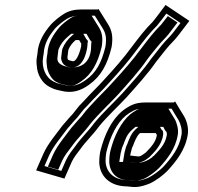

<svg xmlns="http://www.w3.org/2000/svg" viewBox="-20 -718 796 772"><path d="M239 0 268.8 -68C277.3 -85.4 290.2 -101.9 302.7 -118C325.3 -150.5 354.7 -176.7 378.3 -210C412.6 -251.7 453.4 -288.4 490 -328C528.8 -371.6 573.2 -419.7 607.3 -469C620.8 -486.5 635.3 -504 648.5 -521C664.7 -541.3 679.3 -553 694.8 -573L741.4 -634L645.6 -698C628.4 -675.3 611.8 -651.8 593.8 -630C564.4 -601.5 537.1 -565.3 511.1 -531C477.4 -484.9 440.5 -443 402.7 -402C375.4 -370.8 343.7 -341.8 316.3 -311C303.7 -299 292.3 -286 282.1 -272C276 -263.3 269.5 -255.7 262.4 -249C252.7 -238.3 242.6 -226.7 231.9 -214C204.6 -177 174.7 -143.3 155 -101L125.2 -33ZM521.6 34C545.3 34 563.5 26.9 581.8 20C605.3 9.7 637.1 -14 654.1 -32C687.4 -68.7 725.1 -114 735 -177C739.3 -203.7 730.5 -233.2 719.8 -251C707.4 -270.2 696 -290.4 684.1 -310L678.5 -306H571.5C534.1 -306 516.8 -301.5 489 -284C441.1 -254 409.2 -197.5 390.4 -135L385.8 -119C380.3 -100.5 379.2 -81.3 379.1 -64C381.4 -10.2 420.3 27.2 480.1 31C495.2 31 507.1 34 521.6 34ZM610.6 -174C605.7 -143.4 582.6 -122.5 566.6 -105C558.8 -100.3 550.2 -91.4 540.1 -89C529.4 -89 519.8 -91.1 508.6 -92H503.6L505 -101L510.2 -121C511.5 -125 513 -128.7 514.9 -132C521.7 -149.9 529.4 -171.3 543 -183H606C607 -181 611 -176.5 610.6 -174ZM251.8 -485C251.3 -485.7 251 -486.3 251.1 -487C252.3 -494.3 253.3 -502.7 254.1 -512L255 -518C261.9 -534.9 271.7 -546.2 284.2 -557H298.2L304.5 -546L307 -543L306.5 -540C306.8 -537.3 306.7 -534.7 306.3 -532C304 -518 290 -472 274.8 -472H271.8C261.4 -475 250.2 -475 251.8 -485ZM373.7 -680H307.7C280.1 -680 256.3 -674.6 236.9 -662C221 -652.5 198.1 -634 185.2 -620C159.6 -589.9 133 -551.8 130.4 -501L128.1 -487C126.3 -475.7 126.3 -464.7 127.9 -454C129.4 -417.1 150.6 -383.2 178.4 -369L195.2 -361C202.1 -358.3 212 -355.7 224.9 -353C271.1 -341 305.8 -354.1 337.7 -377C385.9 -411.2 411.8 -458.5 428.8 -529C435.5 -571.5 429.8 -596.2 413.5 -622L376 -682ZM226.5 -30.8 158.8 -50.4 177.9 -94C195.6 -131.7 223.8 -163.9 250.9 -200.6C261 -212.6 270.5 -223.5 279.3 -233.2C287.6 -241.2 295.4 -250.5 302.1 -260C312 -273.5 321.7 -284.3 333.2 -295.3C359.4 -324.7 391.8 -354.4 420.4 -387.1C459.3 -429.3 496.1 -471.2 530.7 -518.4C558.1 -554.5 583.7 -588.1 611.3 -614.8C624.5 -630.8 637.2 -647.9 648.8 -663.5L705.7 -625.5L675.5 -586C662.6 -569.3 648.2 -557.9 629.4 -534.3C616.3 -517.3 601.8 -499.8 587.6 -481.4C555.1 -434.5 511.2 -386.6 472.3 -343C435.8 -303.5 395.6 -267.4 358.9 -223C337.9 -193.3 307.9 -165.9 283 -130.5C270.2 -114 256.5 -96.6 246 -75.3ZM525.6 9C515.3 9 501.5 6.2 484.9 6C434.9 2.5 406.5 -27.7 404.5 -68.4C404.6 -85.4 405.6 -100.8 410.1 -115.7L414.6 -131.7C432.4 -190.7 462 -239.7 500 -263.5C524.2 -278.6 532.1 -281 567.5 -281H670.1C679.4 -265.3 688.1 -250.4 697.6 -235.6C706.4 -220.8 713 -195.8 710 -177C701.4 -122.6 669 -82.9 636.6 -47.2C622.5 -32.4 593.2 -11.1 575.5 -2.9C556.8 4.1 543.9 9 525.6 9ZM635.6 -174C638.7 -194.1 628.7 -197.5 628.7 -197.5L623.3 -208H536.6L528.1 -200.7C506 -181.6 497.7 -154.2 492 -139.2C488.8 -132.8 487.7 -129.8 485.9 -124.3L480.2 -102.2L474.6 -67H503.6C514.2 -66 522.5 -64 536.1 -64H539.2C563.9 -69.9 574.9 -82.8 581.1 -86.6C596.2 -103.2 628.6 -129.9 635.6 -174ZM264.4 -447H270.8C322.7 -447 330.9 -529.6 331.3 -532C331.8 -535.2 332 -542.3 331.9 -542.7L333.6 -553.4L326.1 -562.3L314.9 -582H277.8L269.3 -574.7C253.7 -561.1 240 -544.4 230.5 -521.1L229 -511.1C228.2 -502.1 226.9 -492 225.7 -484.5C229 -448.4 261.7 -447.8 264.4 -447ZM361.1 -655 391.4 -606.5C405.3 -584.6 409.5 -566.4 403.9 -530C387.6 -463.2 365.3 -425 325.1 -396.5C297.8 -376.8 273.5 -367.2 234.8 -377.2C223.5 -380.2 212.8 -382.5 208.2 -384.2L192.4 -391.7C165.6 -405.8 146.3 -443.9 153.1 -487L155.6 -502.3C157.8 -545.2 179.4 -577.3 203 -605.2C213.6 -616.5 234.7 -633.5 247.9 -641.5C261.6 -650.4 278.9 -655 303.7 -655ZM214.1 -35.8 230.2 -72.7C240.5 -93.5 253.8 -110.2 266.4 -126.5C290.9 -161.4 320.7 -188.5 342.3 -218.9C378.6 -262.9 419.2 -299.5 455.4 -338.6C494.1 -382 537.9 -429.7 570.6 -476.9C583.7 -495.9 599.5 -513.1 612.7 -530.1C631.2 -553.3 645.5 -564.7 658.8 -581.9L693.6 -627.5L654.9 -653.3C647.1 -642.9 637.3 -630.2 628.2 -619.2C600.7 -592.5 574.3 -558 547.3 -522.4C513 -475.5 475.8 -433.2 437.3 -391.5C409.2 -359.3 376.9 -329.7 351 -300.6C340 -288.2 329 -278.1 318.6 -263.9C312.1 -254.6 305.3 -246.4 296.3 -237.6C287.5 -227.9 278.6 -217.8 267.7 -204.8C239.6 -166.9 212.1 -135.8 193.6 -96.5L172.4 -47.9ZM525.6 9C535.4 9 543.3 6.6 562 -0.5C575.8 -6.8 605.9 -28.3 619.7 -42.8C651.9 -78.3 685.9 -119.3 695 -177C698.4 -198.5 690.8 -225.4 682.1 -240C673.4 -253.5 665.7 -266.6 657.2 -281H567.5C537.2 -281 538.6 -281.4 516.1 -267.3C480.5 -245 448.1 -193.4 429.9 -132.9L425.4 -116.9C420.5 -100.7 419.4 -83.9 419.3 -66.8C421.6 -19.8 453.7 3.3 486.5 6C507.8 6.4 521 9 525.6 9ZM650.6 -174C644.3 -134.2 613.5 -108 597.9 -90.8L593.1 -87.9C598 -88.5 570.4 -67.7 543.8 -64H536.1C519.2 -64 509.2 -66.2 501.7 -67H459.6L465.1 -101.8L470.6 -123.1C472.5 -128.8 473.7 -131.6 476.3 -136.7C482.4 -152.8 488.8 -177 511.2 -196.2L524.8 -208H636.6L644.2 -193.1C644.2 -193 652.9 -188.7 650.6 -174ZM211.1 -487C212.3 -494.2 213.1 -501.1 214 -511.4L215.4 -519.9C223.9 -541 236.8 -556.8 252.4 -570.2L266 -582H327.9L341.7 -557.8L348.1 -550.2L346.8 -541.8C346.9 -538.7 346.8 -535.2 346.3 -532C346.3 -532 351.3 -447 270.8 -447H259.5L252.1 -449.1C251 -449.9 206 -454.7 211.1 -487ZM348.4 -655H303.7C284.6 -655 275.1 -652.5 263.9 -645.3C251.6 -637.9 231.4 -621.8 219.9 -609.6C195.7 -580.9 172.9 -547.7 170.5 -501.8L168.1 -487C166.5 -476.9 166.6 -467.1 168.1 -457.9C169.4 -425.6 189.2 -397.7 205.3 -389.1L220 -382.2C222.9 -381.1 230.8 -378.9 240.9 -376.8C269.2 -371 279.4 -371.4 308.5 -392.3C347.7 -420.1 372.2 -461 388.9 -529.6C394.9 -568.6 390 -588.6 375.9 -611Z"/></svg>

Font: Tape
Style: Regular
Weight: 500
Foundry: Cannot Into Space Fonts
Version: Version 0.97